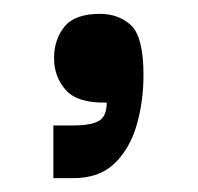

<svg xmlns="http://www.w3.org/2000/svg" viewBox="-20 -148 285 277"><path d="M57 109V33H85Q111 33 122.5 26.5Q134 20 134 0Q92 1 75 -18Q58 -37 58 -64Q58 -91 73 -109.5Q88 -128 124 -128Q152 -128 169.5 -111Q187 -94 187 -40Q187 -1 177 33Q167 67 145 88Q123 109 86 109Z"/></svg>

Font: Darker Grotesque ExtraBold
Style: Regular
Weight: 800
Designer: Gabriel Lam
Foundry: TypeRant
Version: Version 1.000;gftools[0.9.28]